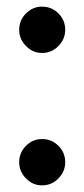

<svg xmlns="http://www.w3.org/2000/svg" viewBox="-20 -549 254 580"><path d="M38 -459Q38 -488 58.5 -508.5Q79 -529 107 -529Q136 -529 156.5 -508.5Q177 -488 177 -459Q177 -431 156.5 -410Q136 -389 107 -389Q79 -389 58.5 -410Q38 -431 38 -459ZM38 -59Q38 -88 58.5 -108.5Q79 -129 107 -129Q136 -129 156.5 -108.5Q177 -88 177 -59Q177 -31 156.5 -10Q136 11 107 11Q79 11 58.5 -10Q38 -31 38 -59Z"/></svg>

Font: Radio Canada Condensed Medium
Style: Regular
Weight: 500
Width: 3
Designer: Charles Daoud, Etienne Aubert Bonn, Alexandre Saumier Demers, Jacques Le Bailly
Foundry: Radio-Canada
Version: Version 2.104; ttfautohint (v1.8.4.7-5d5b);gftools[0.9.28.de